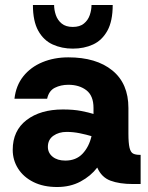

<svg xmlns="http://www.w3.org/2000/svg" viewBox="-20 -738 595 770"><path d="M209 12Q154 12 114 -8Q74 -28 52.5 -62Q31 -96 31 -137Q31 -214 86.5 -256.5Q142 -299 232 -299Q275 -299 305.5 -293Q336 -287 355 -281V-305Q355 -354 326.5 -376Q298 -398 254 -398Q224 -398 200 -386Q176 -374 169 -342H38Q44 -395 73.5 -432Q103 -469 150 -488.5Q197 -508 254 -508Q366 -508 430.5 -455.5Q495 -403 495 -305V-202Q495 -164 499.5 -145.5Q504 -127 514 -122Q524 -117 540 -117H544V0H513Q459 0 423 -13.5Q387 -27 370 -66Q344 -32 303 -10Q262 12 209 12ZM242 -94Q285 -94 311 -121.5Q337 -149 347 -192Q327 -198 300.5 -203.5Q274 -209 247 -209Q216 -209 194 -193.5Q172 -178 172 -149Q172 -125 191 -109.5Q210 -94 242 -94ZM272 -543Q228 -543 191.5 -559.5Q155 -576 133.5 -614.5Q112 -653 112 -718H197Q197 -698 204 -677.5Q211 -657 227.5 -643.5Q244 -630 272 -630Q300 -630 316.5 -643.5Q333 -657 340 -677.5Q347 -698 347 -718H432Q432 -653 410.5 -614.5Q389 -576 353 -559.5Q317 -543 272 -543Z"/></svg>

Font: Host Grotesk ExtraBold
Style: Regular
Weight: 800
Designer: Doğukan Karapınar
Foundry: Element Type
Version: Version 1.003; ttfautohint (v1.8.4.7-5d5b)